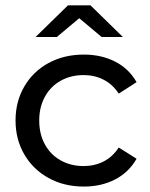

<svg xmlns="http://www.w3.org/2000/svg" viewBox="-20 -698 565 724"><path d="M163.3 -26.7C202.2 -5.2 246.6 5.5 296.2 5.5C340.4 5.5 379.8 -3.5 414.5 -21.6C449.1 -39.7 475.9 -65.6 495 -99.4L427.8 -141.7C412.5 -118.4 393.5 -100.9 370.8 -89.2C348.1 -77.6 322.9 -71.8 295.3 -71.8C263.4 -71.8 234.8 -78.8 209.3 -92.9C183.8 -107 163.9 -127.1 149.5 -153.2C135.1 -179.2 127.9 -209.5 127.9 -243.8C127.9 -277.5 135.1 -307.4 149.5 -333.5C163.9 -359.6 183.8 -379.7 209.3 -393.8C234.8 -407.9 263.4 -414.9 295.3 -414.9C322.9 -414.9 348.1 -409.1 370.8 -397.4C393.5 -385.8 412.5 -368.3 427.8 -345L495 -388.2C475.9 -422 449.1 -447.7 414.5 -465.5C379.8 -483.3 340.4 -492.2 296.2 -492.2C246.6 -492.2 202.2 -481.6 163.3 -460.5C124.4 -439.3 93.8 -409.9 71.8 -372.1C49.7 -334.4 38.6 -291.6 38.6 -243.8C38.6 -196 49.7 -153.2 71.8 -115.5C93.8 -77.7 124.4 -48.1 163.3 -26.7ZM363.4 -558.4H443.4L321.1 -678H236.4L114.1 -558.4H194.1L278.8 -629.3Z"/></svg>

Font: Montserrat Ace
Style: Regular
Weight: 500
Designer: Julieta Ulanovsky
Foundry: Julieta Ulanovsky
Version: Version 1